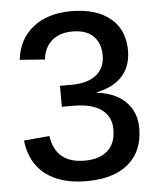

<svg xmlns="http://www.w3.org/2000/svg" viewBox="-51 -743 659 797"><g transform="rotate(-5 278.0 -344.0)"><path d="M514.6 -190.4Q514.6 -94.7 453.1 -42.2Q391.6 10.3 277.8 10.3Q171.4 10.3 107.9 -38.1Q44.4 -86.4 33.2 -180.2L140.1 -189.9Q156.2 -75.2 277.8 -75.2Q338.4 -75.2 372.8 -105.2Q407.2 -135.3 407.2 -194.8Q407.2 -247.6 367.2 -276.9Q327.1 -306.2 251 -306.2H202.1V-393.6H249Q316.9 -393.6 353.3 -422.6Q389.6 -451.7 389.6 -503.9Q389.6 -554.7 360.1 -584.2Q330.6 -613.8 272.9 -613.8Q219.7 -613.8 187.3 -585.9Q154.8 -558.1 149.4 -507.8L44.9 -515.6Q54.7 -601.6 116 -649.9Q177.2 -698.2 274.4 -698.2Q379.4 -698.2 437.7 -649.9Q496.1 -601.6 496.1 -515.6Q496.1 -450.2 459 -408.9Q421.9 -367.7 351.1 -353.5V-351.6Q429.2 -342.8 471.9 -299.6Q514.6 -256.3 514.6 -190.4Z"/></g></svg>

Font: Arimo Medium
Style: Regular
Weight: 500
Designer: Steve Matteson
Foundry: Monotype Imaging Inc.
Version: Version 1.33